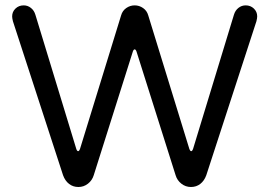

<svg xmlns="http://www.w3.org/2000/svg" viewBox="-20 -708 1027 733"><path d="M220.7 -39.1 29.3 -627Q26.4 -638.7 26.4 -645.5Q26.4 -663.1 39.1 -675.3Q51.8 -687.5 70.3 -687.5Q85.9 -687.5 98.1 -677.7Q110.4 -668 115.2 -651.4L271.5 -138.7Q274.4 -130.9 278.3 -130.9Q282.2 -130.9 285.2 -138.7L442.4 -649.4Q447.3 -667 461.9 -677.2Q476.6 -687.5 494.1 -687.5Q511.7 -687.5 526.4 -677.2Q541 -667 545.9 -649.4L703.1 -138.7Q706.1 -130.9 710 -130.9Q713.9 -130.9 716.8 -138.7L873 -651.4Q877.9 -668 890.1 -677.7Q902.3 -687.5 918 -687.5Q936.5 -687.5 949.2 -675.3Q961.9 -663.1 961.9 -645.5Q961.9 -638.7 959 -627L767.6 -39.1Q759.8 -17.6 744.6 -5.9Q729.5 5.9 709 5.9Q688.5 5.9 672.4 -6.8Q656.2 -19.5 650.4 -39.1L501 -511.7Q498 -519.5 494.1 -519.5Q490.2 -519.5 487.3 -511.7L337.9 -39.1Q332 -19.5 315.9 -6.8Q299.8 5.9 279.3 5.9Q258.8 5.9 243.7 -5.9Q228.5 -17.6 220.7 -39.1Z"/></svg>

Font: jf-openhuninn-2.1
Style: Regular
Weight: 400
Designer: [Kosugi Maru]
Designed by MOTOYA      

[Varela Round]
Joe Prince (Latin component); Avraham Cornfeld (Hebrew component)
Foundry: justfont Co., Ltd.
Version: 2.1